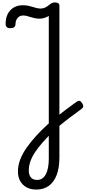

<svg xmlns="http://www.w3.org/2000/svg" viewBox="-20 -1035 712 1574"><path d="M278 519Q231 519 197.5 500.5Q164 482 145.5 449Q127 416 127 371Q127 322 145.5 273.5Q164 225 197.5 177Q231 129 275 80.5Q319 32 371 -15Q403 -44 442 -75.5Q481 -107 523.5 -139Q566 -171 607 -200Q622 -211 633 -208Q644 -205 654 -188Q664 -173 662 -162Q660 -151 647 -141Q599 -106 553 -71.5Q507 -37 468.5 -4.5Q430 28 402 56Q362 96 328 134.5Q294 173 268.5 211Q243 249 229.5 287Q216 325 216 363Q216 399 233 419.5Q250 440 284 440Q331 440 355.5 394Q380 348 380 265V-905Q366 -895 345.5 -888.5Q325 -882 303 -882Q283 -882 265 -886Q247 -890 231 -895Q215 -900 200 -904Q185 -908 169 -908Q151 -908 137 -899Q123 -890 115 -874Q107 -858 107 -837Q107 -823 97.5 -813.5Q88 -804 64 -804Q43 -804 34.5 -813.5Q26 -823 26 -837Q26 -885 43 -919.5Q60 -954 92 -973Q124 -992 167 -992Q191 -992 210.5 -988Q230 -984 247 -978.5Q264 -973 280.5 -969Q297 -965 314 -965Q335 -965 352 -974Q369 -983 381 -993Q395 -1005 405.5 -1010Q416 -1015 428 -1015Q448 -1015 457.5 -1008.5Q467 -1002 467 -988V256Q467 340 445 398.5Q423 457 381 488Q339 519 278 519Z"/></svg>

Font: Playwrite ES Deco
Style: Regular
Weight: 400
Designer: Veronika Burian, José Scaglione
Foundry: TypeTogether
Version: Version 1.002